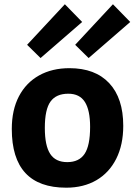

<svg xmlns="http://www.w3.org/2000/svg" viewBox="-20 -869 632 899"><path d="M557.1 -279.8Q557.1 -190.9 524.2 -125.5Q491.2 -60.1 431.2 -25.1Q371.1 9.8 290 9.8Q35.2 9.8 35.2 -265.1Q35.2 -354 68.6 -418Q102.1 -481.9 163.1 -515.9Q224.1 -549.8 305.2 -549.8Q425.8 -549.8 491.5 -479.5Q557.1 -409.2 557.1 -279.8ZM189.9 -270Q189.9 -187 215.1 -148.4Q240.2 -109.9 294.9 -109.9Q350.1 -109.9 376 -148.4Q401.9 -187 401.9 -274.9Q401.9 -353 377.4 -391.6Q353 -430.2 299.8 -430.2Q243.2 -430.2 216.6 -393.6Q189.9 -356.9 189.9 -270ZM283.7 -849.1 364.7 -766.1 169.9 -597.2 106.9 -659.2ZM508.8 -849.1 589.8 -766.1 395 -597.2 332 -659.2Z"/></svg>

Font: Kadwa
Style: Regular
Weight: 400
Designer: Sol Matas
Foundry: Sol Matas
Version: Version 1.000;PS 001.000;hotconv 1.0.70;makeotf.lib2.5.58329